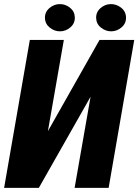

<svg xmlns="http://www.w3.org/2000/svg" viewBox="-34 -903 665 923"><path d="M196.3 -272.5 444.3 -710.9H611.3L488.3 0H324.7L401.4 -438L152.8 0H-14.2L109.4 -710.9H272.9ZM182.1 -815.9Q181.2 -844.7 203.1 -863.8Q225.1 -882.8 252.4 -883.3Q279.8 -883.8 302.2 -866.2Q324.7 -848.6 325.7 -819.8Q326.7 -791 304.9 -772Q283.2 -752.9 255.4 -752.4Q228.5 -752 205.8 -769.8Q183.1 -787.6 182.1 -815.9ZM428.2 -815.9Q427.2 -844.7 449 -863.8Q470.7 -882.8 498 -883.3Q525.4 -883.8 548.1 -866.2Q570.8 -848.6 571.8 -819.8Q572.8 -791 551 -772Q529.3 -752.9 501.5 -752.4Q474.6 -752 451.9 -769.8Q429.2 -787.6 428.2 -815.9Z"/></svg>

Font: Roboto Condensed Black
Style: Italic
Weight: 900
Italic angle: -12°
Designer: Christian Robertson
Foundry: Google
Version: Version 3.008; 2023